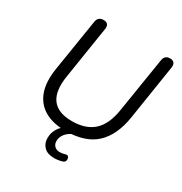

<svg xmlns="http://www.w3.org/2000/svg" viewBox="-205 -861 1137 1202"><g transform="rotate(30 364.0 -260.0)"><path d="M335 9Q246 9 185.5 -25Q125 -59 99.5 -127Q74 -195 90 -297L150 -673Q156 -712 196 -712Q239 -712 231 -665L172 -290Q136 -64 339 -64Q437 -64 493.5 -114Q550 -164 568 -273L632 -673Q638 -712 677 -712Q697 -712 706.5 -700Q716 -688 712 -665L650 -269Q628 -131 552 -61Q476 9 335 9ZM358 192Q310 192 285 167Q260 142 260 103Q260 57 288.5 21Q317 -15 366 -36L392 0Q356 15 337 39Q318 63 318 91Q318 114 332 128Q346 142 371 142Q388 142 408 136Q424 131 430.5 141Q437 151 434.5 164Q432 177 420 182Q406 187 389 189.5Q372 192 358 192Z"/></g></svg>

Font: Nunito
Style: Italic
Weight: 400
Italic angle: -9°
Designer: Vernon Adams
Foundry: Vernon Adams
Version: Version 3.601; ttfautohint (v1.8.2.53-6de2)